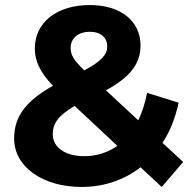

<svg xmlns="http://www.w3.org/2000/svg" viewBox="-20 -729 768 761"><path d="M706 -87 624 -163C654 -208 675 -262 688 -322L563 -361C555 -320 543 -283 528 -252L400 -371C495 -423 537 -476 537 -548C537 -647 457 -709 336 -709C204 -709 118 -639 118 -537C118 -487 139 -442 190 -389C83 -329 36 -268 36 -180C36 -68 149 12 303 12C393 12 473 -16 537 -66L621 12ZM336 -603C381 -603 405 -579 405 -545C405 -513 383 -487 314 -450C271 -492 260 -512 260 -539C260 -576 288 -603 336 -603ZM314 -110C237 -110 189 -146 189 -197C189 -240 212 -272 276 -309L445 -151C407 -124 362 -110 314 -110Z"/></svg>

Font: Talent SemiBold
Style: Bold
Weight: 700
Designer: Mike Powis
Version: Version 1.001;hotconv 1.0.109;makeotfexe 2.5.65596